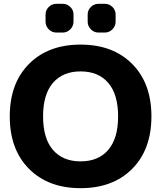

<svg xmlns="http://www.w3.org/2000/svg" viewBox="-20 -973 842 1003"><path d="M494 -953H528Q551 -953 567.5 -936.5Q584 -920 584 -897V-860Q584 -837 567.5 -820Q551 -803 528 -803H494Q471 -803 454.5 -820Q438 -837 438 -860V-897Q438 -920 454.5 -936.5Q471 -953 494 -953ZM274 -953H308Q331 -953 347.5 -936.5Q364 -920 364 -897V-860Q364 -837 347.5 -820Q331 -803 308 -803H274Q251 -803 234.5 -820Q218 -837 218 -860V-897Q218 -920 234.5 -936.5Q251 -953 274 -953ZM545.5 -540Q494 -600 401 -600Q308 -600 256.5 -540Q205 -480 205 -365Q205 -250 256.5 -190Q308 -130 401 -130Q494 -130 545.5 -190Q597 -250 597 -365Q597 -480 545.5 -540ZM670.5 -91Q570 10 401 10Q232 10 131.5 -91Q31 -192 31 -365Q31 -538 131.5 -639Q232 -740 401 -740Q570 -740 670.5 -639Q771 -538 771 -365Q771 -192 670.5 -91Z"/></svg>

Font: Rounded Mplus 1c ExtraBold
Style: Regular
Weight: 800
Version: Version 1.059.20150529